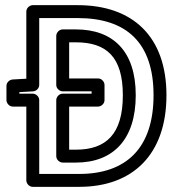

<svg xmlns="http://www.w3.org/2000/svg" viewBox="-20 -699 689 744"><path d="M223 -69H274C419 -69 506 -159 506 -330C506 -501 418 -585 274 -585H223C208 -585 198 -571 198 -560V-370C198 -355 212 -345 223 -345H335V-336H223C208 -336 198 -322 198 -311V-94C198 -79 212 -69 223 -69ZM248 -119V-286H360C371 -286 385 -296 385 -311V-370C385 -381 375 -395 360 -395H248V-535H274C392 -535 456 -479 456 -330C456 -179 391 -119 274 -119ZM132 -629H281C470 -629 575 -534 575 -330C575 -125 469 -25 287 -25H132V-311C132 -326 118 -336 107 -336H55V-342L108 -345C122 -346 132 -358 132 -370ZM107 -679C96 -679 82 -669 82 -654V-394L29 -391C17 -390 5 -380 5 -366V-311C5 -300 15 -286 30 -286H82V0C82 11 92 25 107 25H287C495 25 625 -101 625 -330C625 -558 494 -679 281 -679Z"/></svg>

Font: Falling Sky
Style: Ou
Weight: 400
Designer: Paul D. Hunt
Foundry: Adobe Systems Incorporated
Version: Version 1.02